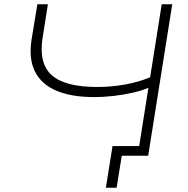

<svg xmlns="http://www.w3.org/2000/svg" viewBox="-20 -725 875 894"><path d="M523 149H473L504 -45H632L625 0H547ZM621 0 671 -316Q640 -303 598.5 -293.5Q557 -284 510.5 -278.5Q464 -273 417 -273Q313 -273 243 -302.5Q173 -332 143 -391.5Q113 -451 127 -541L154 -705H203L178 -547Q160 -428 222 -374Q284 -320 433 -320Q499 -320 562.5 -331.5Q626 -343 679 -365L733 -705H782L670 0Z"/></svg>

Font: Nunito Sans 10pt Expanded ExtraLight
Style: Italic
Weight: 250
Width: 7
Italic angle: -9°
Designer: Vernon Adams
Foundry: Vernon Adams
Version: Version 3.101;gftools[0.9.27]